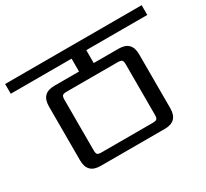

<svg xmlns="http://www.w3.org/2000/svg" viewBox="-147 -814 1081 1006"><g transform="rotate(-30 393.0 -311.0)"><path d="M579 -90V-395Q579 -414 573 -420Q567 -426 547 -426H239Q220 -426 214 -420Q208 -414 208 -395V-90Q208 -70 214 -64.5Q220 -59 239 -59H547Q567 -59 573 -65Q579 -71 579 -90ZM806 -563H437V-485H588Q666 -485 666 -406V-79Q666 0 588 0H199Q120 0 120 -79V-406Q120 -485 199 -485H348V-563H-20V-622H806Z"/></g></svg>

Font: Sarpanch
Style: Regular
Weight: 400
Designer: Manushi Parikh (Devanagari and Latin), Jyotish Sonowal (Devanagari)
Foundry: Indian Type Foundry
Version: Version 2.004;PS 1.0;hotconv 1.0.78;makeotf.lib2.5.61930; tt